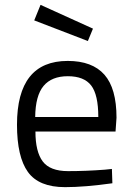

<svg xmlns="http://www.w3.org/2000/svg" viewBox="-20 -761 545 791"><path d="M412 -62 441 -65 443 -6Q329 10 248 10Q140 10 95 -52.5Q50 -115 50 -247Q50 -510 259 -510Q360 -510 410 -453.5Q460 -397 460 -276L456 -219H126Q126 -136 156 -96Q186 -56 260.5 -56Q335 -56 412 -62ZM385 -279Q385 -371 355.5 -409Q326 -447 259.5 -447Q193 -447 159.5 -407Q126 -367 125 -279ZM147 -741 363 -643 342 -592 121 -677Z"/></svg>

Font: Titillium Web
Style: Regular
Weight: 400
Version: Version 1.001;PS 57.000;hotconv 1.0.70;makeotf.lib2.5.55311